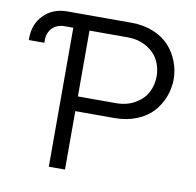

<svg xmlns="http://www.w3.org/2000/svg" viewBox="-78 -781 879 861"><g transform="rotate(10 361.0 -350.0)"><path d="M160.2 -700.2H452.1Q507.8 -700.2 552.7 -681.6Q597.7 -663.1 625.2 -632.6Q652.8 -602.1 667.7 -563Q682.6 -523.9 682.6 -483.2Q682.6 -442.4 667.7 -403.3Q652.8 -364.3 625.2 -333.7Q597.7 -303.2 552.7 -284.7Q507.8 -266.1 452.1 -266.1H272.9V0H199.2V-632.8H160.2Q125.5 -632.8 104.2 -611.6Q83 -590.3 83 -556.2V-543.9H12.2V-551.8Q12.2 -617.2 53.7 -658.7Q95.2 -700.2 160.2 -700.2ZM272.9 -333H445.8Q496.6 -333 533.9 -355.2Q571.3 -377.4 588.1 -410.6Q605 -443.8 605 -482.9Q605 -522 588.1 -555.2Q571.3 -588.4 533.9 -610.6Q496.6 -632.8 445.8 -632.8H272.9Z"/></g></svg>

Font: LT Superior
Style: Regular
Weight: 400
Designer: Daniel Lyons
Foundry: LyonsType
Version: Version 1.000